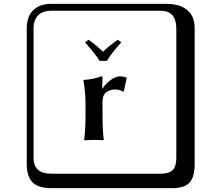

<svg xmlns="http://www.w3.org/2000/svg" viewBox="-20 -774 1140 1006"><path d="M540 -455.1H502Q481 -489.3 425.8 -551.8L443.8 -565.9Q490.7 -531.7 520 -502.9Q543 -526.9 597.2 -565.9L615.2 -551.8Q563 -494.1 540 -455.1ZM517.1 -310.1Q533.2 -335 559.6 -354.5Q585.9 -374 609.9 -374Q622.1 -374 641.1 -368.2L644 -366.2L628.9 -295.9L623 -293.9Q609.9 -305.2 580.1 -305.2Q573.2 -305.2 564.7 -303Q556.2 -300.8 544.2 -295.4Q532.2 -290 524.7 -276.1Q517.1 -262.2 517.1 -242.2V-176.8Q517.1 -90.8 523.9 -41L522.9 -39.1Q494.1 -41 469.2 -41L420.9 -39.1V-41Q427.7 -88.9 428.2 -176.8V-221.2Q428.2 -293 417 -353L418 -355Q473.1 -358.9 509.8 -374Q516.6 -374 517.1 -366.2L515.1 -310.1ZM249 -717.8Q204.1 -717.8 179.9 -693.8Q155.8 -669.9 155.8 -625V53.2Q155.8 136.2 249 136.2H820.8Q865.7 136.2 884.8 117.2Q903.8 98.1 903.8 53.2V-625Q903.8 -717.8 820.8 -717.8ZM1000 84Q1000 152.8 973.4 182.4Q946.8 211.9 880.9 211.9H249Q181.2 211.9 150.6 181.4Q120.1 150.9 120.1 84V-625Q120.1 -687 154.1 -720.5Q188 -753.9 249 -753.9H851.1Q920.9 -753.9 960.4 -721.9Q1000 -689.9 1000 -625Z"/></svg>

Font: Linux Biolinum Keyboard
Style: Regular
Weight: 700
Designer: Philipp H. Poll
Foundry: Philipp H. Poll
Version: Version 0.6.1 ; ttfautohint (v0.9)